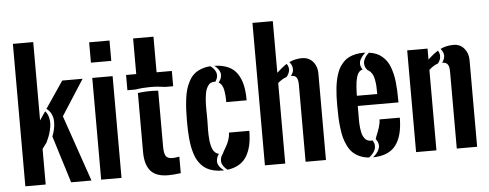

<svg xmlns="http://www.w3.org/2000/svg" viewBox="-55 -1021 2994 1175"><g transform="rotate(-5 1442.5 -433.0)"><path d="M182.1 -875V-394L217.8 -446.8Q231.9 -431.2 237.8 -409.7Q243.7 -388.2 242.7 -368.2Q241.7 -348.1 235.8 -325.7Q230 -303.2 223.6 -287.4Q217.3 -271.5 209.5 -255.4L182.1 -218.8V0H57.1V-875ZM248.5 -289.1 338.4 0H463.4L323.2 -406.7L463.4 -625H338.4L227.1 -460.9Q247.6 -445.3 257.3 -423.8Q267.1 -402.3 266.8 -378.2Q266.6 -354 262 -332.8Q257.3 -311.5 248.5 -289.1Z M522.9 -625H647.9V0H522.9ZM522.9 -843.8H647.9V-718.8H522.9Z M1011.7 2.9Q964.8 8.8 934.6 8.8Q860.8 8.8 827.4 -28.8Q793.9 -66.4 793 -142.6V-508.8Q854.5 -517.1 918 -512.2V-166.5Q918 -128.9 928.2 -111.3Q938.5 -93.8 969.7 -93.8Q983.9 -93.8 1011.7 -98.6ZM964.4 -531.2H1011.7V-625H918V-843.8H793V-625H730.5V-531.2H780.8Q871.6 -545.9 964.4 -531.2Z M1202.1 -312.5Q1202.1 -302.7 1201.7 -282.5Q1201.2 -262.2 1200.9 -248Q1200.7 -233.9 1201.4 -213.9Q1202.1 -193.8 1203.9 -179.4Q1205.6 -165 1209.5 -149.2Q1213.4 -133.3 1219 -122.8Q1224.6 -112.3 1233.6 -104.5Q1242.7 -96.7 1254.9 -94.7Q1246.6 -84 1242.7 -73Q1238.8 -62 1238.8 -48.6Q1238.8 -35.2 1248.3 -20.3Q1257.8 -5.4 1276.9 8.8Q1270.5 8.8 1264.6 8.8Q1236.8 8.8 1213.6 3.2Q1190.4 -2.4 1172.6 -12.2Q1154.8 -22 1140.6 -37.1Q1126.5 -52.2 1116.7 -69.3Q1106.9 -86.4 1099.6 -109.1Q1092.3 -131.8 1088.1 -153.8Q1084 -175.8 1081.3 -203.9Q1078.6 -231.9 1077.9 -256.8Q1077.1 -281.7 1077.1 -312.5Q1077.1 -351.6 1078.6 -381.6Q1080.1 -411.6 1084.2 -445.8Q1088.4 -480 1095.9 -505.1Q1103.5 -530.3 1116.5 -554.7Q1129.4 -579.1 1147.2 -595Q1165 -610.8 1191.2 -621.1Q1217.3 -631.3 1249.5 -633.3Q1263.2 -623 1271.5 -611.8Q1279.8 -600.6 1282.7 -590.6Q1285.6 -580.6 1284.7 -570.6Q1283.7 -560.5 1280.3 -552.5Q1276.9 -544.4 1271.5 -536.1Q1268.1 -536.6 1264.6 -536.6Q1252.4 -536.6 1242.7 -531.7Q1232.9 -526.9 1226.3 -517.1Q1219.7 -507.3 1215.1 -496.3Q1210.4 -485.4 1207.8 -469Q1205.1 -452.6 1203.6 -438.7Q1202.1 -424.8 1201.7 -405.5Q1201.2 -386.2 1201.4 -373Q1201.7 -359.9 1201.9 -340.8Q1202.1 -321.8 1202.1 -312.5ZM1298.8 6.8Q1340.3 1.5 1370.4 -16.6Q1400.4 -34.7 1418 -64.5Q1435.5 -94.2 1443.8 -132.3Q1452.1 -170.4 1452.1 -218.8H1327.1Q1327.1 -199.2 1319.8 -176.8Q1312.5 -154.3 1303.5 -138.9Q1294.4 -123.5 1287.1 -110.6Q1279.8 -97.7 1279.8 -95.2Q1273.4 -86.9 1269.3 -78.6Q1265.1 -70.3 1263.7 -59.6Q1262.2 -48.8 1264.6 -38.6Q1267.1 -28.3 1275.6 -16.4Q1284.2 -4.4 1298.8 6.8ZM1291 -529.8Q1302.7 -522.9 1310.5 -509.8Q1318.4 -496.6 1321.5 -478.3Q1324.7 -460 1325.9 -443.8Q1327.1 -427.7 1327.1 -406.2H1452.1Q1452.1 -460.4 1443.1 -500.2Q1434.1 -540 1413.8 -570.3Q1393.6 -600.6 1358.6 -616.5Q1323.7 -632.3 1273.4 -633.8Q1288.6 -622.1 1297.1 -609.9Q1305.7 -597.7 1308.1 -587.2Q1310.5 -576.7 1308.3 -565.7Q1306.2 -554.7 1302 -546.4Q1297.9 -538.1 1291 -529.8Z M1715.8 -606.9Q1707.5 -602.1 1699.7 -596.2Q1691.9 -590.3 1683.6 -583.5Q1675.3 -576.7 1669.2 -571.3Q1663.1 -565.9 1653.8 -557.6V-875H1528.8V0H1653.8V-494.6Q1667.5 -506.3 1680.4 -514.4Q1693.4 -522.5 1708 -526.9Q1741.7 -568.4 1715.8 -606.9ZM1735.4 -531.2H1735.8Q1750 -531.2 1758.8 -527.1Q1767.6 -522.9 1771.7 -513.9Q1775.9 -504.9 1777.3 -494.9Q1778.8 -484.9 1778.8 -468.8V0H1903.8V-532.7Q1903.8 -542 1902.6 -550.8Q1901.4 -559.6 1898.9 -567.6Q1896.5 -575.7 1892.8 -583.3Q1889.2 -590.8 1884.5 -597.4Q1879.9 -604 1874.3 -609.6Q1868.7 -615.2 1861.8 -619.6Q1855 -624 1847.7 -627.2Q1840.3 -630.4 1831.8 -632.1Q1823.2 -633.8 1814 -633.8Q1769.5 -633.8 1732.9 -616.2Q1746.6 -600.6 1749.8 -584.2Q1752.9 -567.9 1748.8 -555.7Q1744.6 -543.5 1735.4 -531.2Z M2251.5 -375Q2251.5 -405.8 2250.7 -422.6Q2250 -439.5 2245.4 -463.9Q2240.7 -488.3 2231 -502.9H2231.9Q2231 -503.4 2230 -503.9Q2225.1 -511.2 2219 -516.8Q2212.9 -522.5 2205.1 -525.9Q2193.4 -539.1 2189.7 -553Q2186 -566.9 2188.2 -577.9Q2190.4 -588.9 2196.8 -600.1Q2203.1 -611.3 2209.5 -618.2Q2215.8 -625 2223.1 -631.3Q2247.6 -627.9 2267.8 -619.6Q2288.1 -611.3 2303.2 -598.1Q2318.4 -585 2330.1 -568.6Q2341.8 -552.2 2349.6 -531Q2357.4 -509.8 2362.8 -487.5Q2368.2 -465.3 2371.1 -438Q2374 -410.6 2375.2 -384.5Q2376.5 -358.4 2376.5 -327.1V-312.5H2126.5V-281.2Q2126.5 -274.9 2126.5 -261.2Q2126 -248 2126.2 -233.6Q2126.5 -219.2 2126.7 -204.8Q2127 -190.4 2128.9 -176.8Q2130.9 -163.1 2133.3 -150.6Q2135.7 -138.2 2140.6 -127.9Q2145.5 -117.7 2151.9 -109.9Q2158.2 -102.1 2167.7 -97.9Q2177.2 -93.8 2189 -93.8Q2193.8 -93.8 2198.7 -94.2Q2208 -80.6 2209.5 -66.4Q2210.9 -52.2 2207.3 -41.3Q2203.6 -30.3 2195.6 -19.5Q2187.5 -8.8 2181.4 -2.9Q2175.3 2.9 2168.5 7.8Q2136.7 5.4 2111.6 -5.9Q2086.4 -17.1 2069.1 -33.7Q2051.8 -50.3 2039.1 -75.7Q2026.4 -101.1 2019.3 -127.2Q2012.2 -153.3 2008.1 -188.7Q2003.9 -224.1 2002.7 -255.1Q2001.5 -286.1 2001.5 -327.1Q2001.5 -357.4 2002.4 -382.6Q2003.4 -407.7 2006.3 -434.1Q2009.3 -460.4 2013.9 -481.9Q2018.6 -503.4 2026.1 -524.7Q2033.7 -545.9 2043.7 -561.8Q2053.7 -577.6 2067.9 -591.8Q2082 -606 2099.6 -614.7Q2117.2 -623.5 2139.6 -628.7Q2162.1 -633.8 2189 -633.8Q2195.3 -633.8 2201.2 -633.3Q2192.4 -626 2184.8 -617.2Q2177.2 -608.4 2169.4 -594.7Q2161.6 -581.1 2162.8 -564.5Q2164.1 -547.9 2175.8 -531.7Q2166.5 -530.8 2158.9 -524.4Q2151.4 -518.1 2146.5 -509.5Q2141.6 -501 2137.7 -487.1Q2133.8 -473.1 2132.1 -461.2Q2130.4 -449.2 2128.9 -431.6Q2127.4 -414.1 2127.2 -403.1Q2127 -392.1 2126.5 -375ZM2191.9 8.8Q2289.1 7.8 2332.8 -49.8Q2376.5 -107.4 2376.5 -218.8H2252Q2252 -196.8 2243.7 -170.9Q2235.4 -145 2227.1 -125.7Q2218.8 -106.4 2218.8 -100.1Q2227.1 -89.8 2231 -78.9Q2234.9 -67.9 2234.6 -58.3Q2234.4 -48.8 2230.7 -39.6Q2227.1 -30.3 2222.4 -23.2Q2217.8 -16.1 2211.4 -9Q2205.1 -2 2200.7 1.7Q2196.3 5.4 2191.9 8.8Z M2644.5 -606.9Q2633.8 -600.6 2622.3 -591.8Q2610.8 -583 2602.8 -575.9Q2594.7 -568.8 2582.5 -557.6V-625H2457.5V0H2582.5V-494.6Q2593.8 -503.9 2599.4 -508.3Q2605 -512.7 2616 -519Q2627 -525.4 2637.7 -528.3Q2646.5 -539.1 2651.1 -550.5Q2655.8 -562 2655 -577.1Q2654.3 -592.3 2644.5 -606.9ZM2664.1 -531.2Q2677.7 -530.8 2686.5 -526.6Q2695.3 -522.5 2700 -513.7Q2704.6 -504.9 2706.1 -494.6Q2707.5 -484.4 2707.5 -468.8V0H2832.5V-532.7Q2832.5 -575.2 2807.6 -604.5Q2782.7 -633.8 2742.7 -633.8Q2719.2 -633.8 2699.2 -629.2Q2679.2 -624.5 2661.6 -616.2Q2697.3 -576.2 2664.1 -531.2Z"/></g></svg>

Font: Oswald
Style: Stencbab
Weight: 400
Designer: Mathieu Le Lay
Foundry: Mathieu Le Lay
Version: Version 1.000